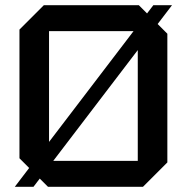

<svg xmlns="http://www.w3.org/2000/svg" viewBox="-20 -720 720 740"><path d="M55 -110V-606L149 -700H515L625 -590V-94L531 0H165ZM169 -600V-100H511V-600ZM37 0 571 -700H643L109 0Z"/></svg>

Font: Tektur Medium
Style: Regular
Weight: 500
Designer: Adam Jagosz
Foundry: Adam Jagosz
Version: Version 1.005;gftools[0.9.30]